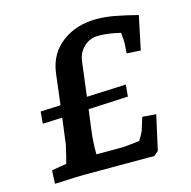

<svg xmlns="http://www.w3.org/2000/svg" viewBox="-100 -764 862 867"><g transform="rotate(-15 331.0 -330.0)"><path d="M55 -57 125 -69Q125 -74 132 -97Q142 -137 145 -152L161 -275L69 -271L74 -327L168 -331L186 -478Q198 -566 264.5 -615.5Q331 -665 425 -665Q466 -665 511 -656.5Q556 -648 615 -633L582 -476L517 -480L520 -524Q521 -537 517 -576Q459 -590 414 -590Q374 -590 346 -563.5Q318 -537 313 -496L293 -337L477 -345L472 -290L286 -281L273 -182Q267 -140 267 -75H387Q401 -75 469 -83Q487 -111 492 -124L511 -185L575 -180L539 -18L518 0H189Q155 0 83 4L52 5Z"/></g></svg>

Font: Andada Pro
Style: Bold Italic
Weight: 700
Italic angle: -7°
Designer: Carolina Giovagnoli
Foundry: Huerta Tipografica
Version: Version 3.005; ttfautohint (v1.8.4)